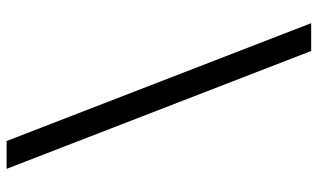

<svg xmlns="http://www.w3.org/2000/svg" viewBox="-210 -640 960 580"><g transform="rotate(-90 270.0 -350.0)"><path d="M490 110H406L50 -810H134Z"/></g></svg>

Font: Share Tech Mono
Style: Regular
Weight: 400
Designer: Ralph Oliver du Carrois
Foundry: Ralph Oliver du Carrois
Version: Version 1.003